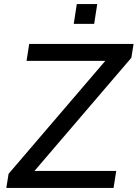

<svg xmlns="http://www.w3.org/2000/svg" viewBox="-20 -920 674 940"><path d="M11 0 22 -69 528 -660 532 -622H110L123 -705H634L623 -637L117 -46L112 -83H549L536 0ZM341 -803 356 -900H456L441 -803Z"/></svg>

Font: Nunito Sans 10pt Medium
Style: Italic
Weight: 500
Italic angle: -9°
Designer: Vernon Adams
Foundry: Vernon Adams
Version: Version 3.101;gftools[0.9.27]